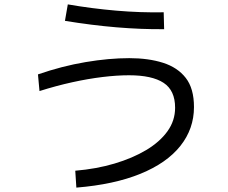

<svg xmlns="http://www.w3.org/2000/svg" viewBox="-20 -807 1040 875"><path d="M328 48 323 -29Q419 -37 501.5 -61.5Q584 -86 646 -123Q708 -160 743 -208.5Q778 -257 778 -316Q778 -395 725.5 -429.5Q673 -464 568 -464Q513 -464 447 -456Q381 -448 308.5 -432Q236 -416 160 -392L153 -468Q263 -506 370 -524Q477 -542 569 -542Q656 -542 722.5 -521Q789 -500 826.5 -452Q864 -404 864 -319Q864 -220 802 -142Q740 -64 620 -15Q500 34 328 48ZM728 -674Q624 -673 511 -682.5Q398 -692 276 -712L289 -787Q399 -768 509.5 -758.5Q620 -749 726 -751Z"/></svg>

Font: Murecho Thin
Style: Regular
Weight: 400
Version: Version 1.010